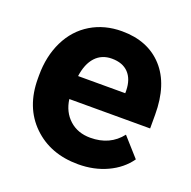

<svg xmlns="http://www.w3.org/2000/svg" viewBox="-103 -640 747 751"><g transform="rotate(20 270.5 -264.0)"><path d="M35.2 0ZM297.4 9.8Q181.2 9.8 108.2 -61.5Q35.2 -132.8 35.2 -251.5V-265.1Q35.2 -344.7 65.9 -407.5Q96.7 -470.2 153.1 -504.2Q209.5 -538.1 281.7 -538.1Q390.1 -538.1 452.4 -469.7Q514.6 -401.4 514.6 -275.9V-218.3H178.2Q185.1 -166.5 219.5 -135.3Q253.9 -104 306.6 -104Q388.2 -104 434.1 -163.1L503.4 -85.4Q471.7 -40.5 417.5 -15.4Q363.3 9.8 297.4 9.8ZM281.2 -423.8Q239.3 -423.8 213.1 -395.5Q187 -367.2 179.7 -314.5H376V-325.7Q375 -372.6 350.6 -398.2Q326.2 -423.8 281.2 -423.8Z"/></g></svg>

Font: Roboto-o
Style: o-Bold
Weight: 700
Designer: Google
Version: Version 2.134; 2016; ttfautohint (v1.6)